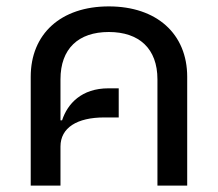

<svg xmlns="http://www.w3.org/2000/svg" viewBox="-20 -580 681 600"><path d="M76 0H169V-122C169 -181 221 -213 306 -213H351V-304H319C235 -304 191 -256 174 -204H169V-332C169 -428 225 -480 320 -480C415 -480 472 -428 472 -332V0H565V-340C565 -474 470 -560 320 -560C170 -560 76 -474 76 -340Z"/></svg>

Font: IBM Plex Thai Text
Style: Regular
Weight: 450
Designer: Mike Abbink, Paul van der Laan, Pieter van Rosmalen, Ben Mitchell, Mark Frömberg
Foundry: Bold Monday
Version: Version 1.0